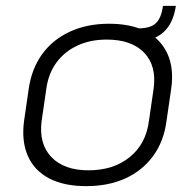

<svg xmlns="http://www.w3.org/2000/svg" viewBox="-20 -628 666 655"><path d="M274 7Q198 7 147.5 -19.5Q97 -46 75 -96Q53 -146 62 -215L78 -325Q88 -394 124 -443.5Q160 -493 218.5 -520Q277 -547 352 -547Q428 -547 478.5 -520.5Q529 -494 551.5 -444Q574 -394 564 -325L548 -215Q539 -146 502.5 -96Q466 -46 408 -19.5Q350 7 274 7ZM282 -47Q367 -47 422.5 -92Q478 -137 488 -215L504 -325Q515 -403 472 -448Q429 -493 344 -493Q288 -493 244 -472.5Q200 -452 172.5 -414.5Q145 -377 138 -325L122 -215Q112 -138 155 -92.5Q198 -47 282 -47ZM449 -531Q477 -531 494.5 -538Q512 -545 522 -562Q532 -579 536 -608H580Q562 -487 443 -487Z"/></svg>

Font: Pathway Extreme 8pt Thin
Style: Italic
Weight: 100
Italic angle: -8°
Designer: Eduardo Rodriguez Tunni
Foundry: Eduardo Rodriguez Tunni
Version: Version 1.000